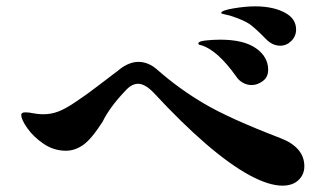

<svg xmlns="http://www.w3.org/2000/svg" viewBox="-20 -721 1040 605"><path d="M819 -597Q785 -632 766.5 -645Q748 -658 704 -672Q697 -674 687 -676Q677 -678 677 -680Q677 -688 715 -694.5Q753 -701 784 -701Q839 -701 876 -682Q913 -663 913 -628Q913 -607 898 -592Q883 -577 863 -577Q839 -577 819 -597ZM725 -479Q664 -565 612 -579Q605 -580 605 -584Q605 -591 628.5 -593.5Q652 -596 674 -596Q748 -596 786.5 -569Q825 -542 825 -501Q825 -478 808 -465.5Q791 -453 773 -453Q759 -453 746 -460Q733 -467 725 -479ZM766 -169Q643 -236 464 -429Q437 -457 415 -457Q395 -457 376 -436Q326 -384 303 -337Q267 -281 241 -263.5Q215 -246 188 -246Q150 -246 118 -267.5Q86 -289 66.5 -316.5Q47 -344 47 -359Q47 -367 60 -367Q72 -367 85 -364Q91 -363 99 -362Q107 -361 117 -361Q141 -361 163.5 -369.5Q186 -378 217 -399Q252 -422 289.5 -451Q327 -480 342 -491Q348 -495 360 -505Q389 -526 416 -526Q448 -526 476 -501Q544 -441 624 -394Q704 -347 863 -286Q939 -257 939 -197Q939 -171 920.5 -153.5Q902 -136 870 -136Q827 -136 766 -169Z"/></svg>

Font: Shippori Mincho ExtraBold
Style: Regular
Weight: 800
Designer: FONTDASU
Foundry: FONTDASU / Google Inc. / but / Adobe
Version: Version 3.110; ttfautohint (v1.8.3)